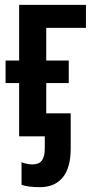

<svg xmlns="http://www.w3.org/2000/svg" viewBox="-20 -563 386 793"><path d="M145 210Q94 210 69 200V107Q92 116 114 116Q141 116 153 100Q165 84 165 50V0H59V-220H3V-313H59V-543H335V-448H171V-313H264V-220H171V-95H272V50Q272 130 239 170Q206 210 145 210Z"/></svg>

Font: Noto Sans ExtraCondensed SemiBold
Style: Regular
Weight: 600
Width: 2
Designer: Monotype Design Team
Foundry: Monotype Imaging Inc.
Version: Version 2.013; ttfautohint (v1.8.4.7-5d5b)